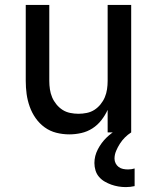

<svg xmlns="http://www.w3.org/2000/svg" viewBox="-20 -540 640 783"><path d="M263 8Q236 8 210 1.5Q184 -5 162.5 -20.5Q141 -36 125.5 -58Q110 -80 101 -105.5Q92 -131 88.5 -157Q85 -183 85 -210V-520H181V-210Q181 -193 183.5 -176Q186 -159 192.5 -143.5Q199 -128 210 -114.5Q221 -101 235 -92Q249 -83 266 -79.5Q283 -76 300 -76Q317 -76 334 -79.5Q351 -83 365 -92Q379 -101 390 -114.5Q401 -128 407.5 -143.5Q414 -159 416.5 -176Q419 -193 419 -210V-520H515V0H419V-92Q409 -70 393.5 -50Q378 -30 357 -16.5Q336 -3 311.5 2.5Q287 8 263 8ZM493 223Q478 223 463 220.5Q448 218 434 213Q420 208 407 200.5Q394 193 384 181.5Q374 170 369.5 155Q365 140 365 125Q365 96 379 69Q393 42 414 21.5Q435 1 461 -13.5Q487 -28 515 -36V0Q501 9 489.5 20.5Q478 32 469 46Q460 60 453.5 75.5Q447 91 447 107Q447 117 451.5 126Q456 135 464 141Q472 147 482 149Q492 151 502 151Q509 151 516 150Q523 149 529 147V219Q520 221 511 222Q502 223 493 223Z"/></svg>

Font: Iosevka Fixed Curly Md Ex
Style: Regular
Weight: 500
Width: 7
Monospace: yes
Designer: Belleve Invis
Foundry: Belleve Invis
Version: Version 30.1.2